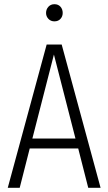

<svg xmlns="http://www.w3.org/2000/svg" viewBox="-20 -898 518 918"><path d="M240.2 -795.9Q222.7 -795.9 211.4 -807.9Q200.2 -819.8 200.2 -835.9Q200.2 -853.5 211.4 -865.7Q222.7 -877.9 240.2 -877.9Q258.3 -877.9 269 -866Q279.8 -854 279.8 -835.9Q279.8 -819.3 269 -807.6Q258.3 -795.9 240.2 -795.9ZM401.9 0 354 -188H122.1L74.2 0H17.1L203.1 -685.1H274.9L460.9 0ZM134.8 -235.8H340.8L237.8 -637.2Z"/></svg>

Font: Fira Sans Compressed Light
Style: Regular
Weight: 300
Width: 1
Designer: Carrois Corporate & Edenspiekermann AG
Foundry: Carrois Corporate GbR & Edenspiekermann AG
Version: Version 4.203;PS 004.203;hotconv 1.0.88;makeotf.lib2.5.64775